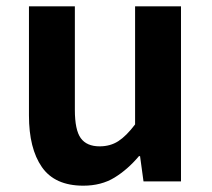

<svg xmlns="http://www.w3.org/2000/svg" viewBox="-20 -580 677 614"><path d="M246.4 13.8Q155.3 13.8 113.9 -45.8Q72.6 -105.3 72.6 -210.6V-559.8H219.4V-228.7Q219.4 -164.3 238.3 -138.2Q257.3 -112 298.6 -112Q332.7 -112 358.4 -128.6Q384.1 -145.2 412 -182.1V-559.8H558.8V0H438.9L427.9 -80.6H424.3Q388.2 -37.8 346 -12Q303.8 13.8 246.4 13.8Z"/></svg>

Font: Noto Sans TC
Style: Regular
Weight: 100
Designer: Ryoko NISHIZUKA 西塚涼子 (kana, bopomofo & ideographs); Paul D. Hunt (Latin, Greek & Cyrillic); Sandoll Communications 산돌커뮤니
Foundry: Adobe
Version: Version 2.004;hotconv 1.0.118;makeotfexe 2.5.65603